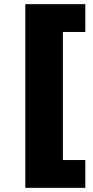

<svg xmlns="http://www.w3.org/2000/svg" viewBox="-20 -725 449 925"><path d="M102 180V-705H391V-571H283V46H391V180Z"/></svg>

Font: Nunito Sans 10pt Black
Style: Regular
Weight: 900
Designer: Vernon Adams
Foundry: Vernon Adams
Version: Version 3.101;gftools[0.9.27]